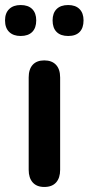

<svg xmlns="http://www.w3.org/2000/svg" viewBox="-42 -736 352 763"><path d="M134 7Q104 7 88 -11Q72 -29 72 -61V-428Q72 -461 88 -478.5Q104 -496 134 -496Q164 -496 180.5 -478.5Q197 -461 197 -428V-61Q197 -29 181 -11Q165 7 134 7ZM229 -593Q199 -593 183 -609Q167 -625 167 -655Q167 -684 183 -700Q199 -716 229 -716Q258 -716 274 -700Q290 -684 290 -655Q290 -625 274.5 -609Q259 -593 229 -593ZM40 -593Q11 -593 -5.5 -609Q-22 -625 -22 -655Q-22 -684 -5.5 -700Q11 -716 40 -716Q70 -716 86 -700Q102 -684 102 -655Q102 -625 86 -609Q70 -593 40 -593Z"/></svg>

Font: Nunito
Style: Bold
Weight: 700
Designer: Vernon Adams
Foundry: Vernon Adams
Version: Version 3.602